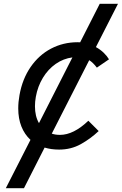

<svg xmlns="http://www.w3.org/2000/svg" viewBox="-20 -778 640 1005"><path d="M213.5 -5.5 105.5 207H10.5L139.5 -46Q108.5 -74.5 92 -116Q75.5 -157.5 75.5 -210.5Q75.5 -244.5 82 -280Q97 -364.5 140.2 -427.2Q183.5 -490 247.2 -523.5Q311 -557 386.5 -557Q395 -557 399.5 -556.5L502 -758H597.5L482 -531.5Q505 -519 522.8 -501.8Q540.5 -484.5 550.5 -467.5L487 -424Q467 -450.5 447 -463L251 -78.5Q270 -72 294 -72Q365 -72 442.5 -146L496.5 -92Q453.5 -51.5 402.5 -23.2Q351.5 5 289.5 5Q248 5 213.5 -5.5ZM163 -222Q163 -169.5 184 -133.5L359 -477.5Q312 -471.5 272 -443.8Q232 -416 204.8 -371.2Q177.5 -326.5 167.5 -271Q163 -245.5 163 -222Z"/></svg>

Font: JuliaMono Italic
Style: Regular
Weight: 400
Italic angle: -9°
Monospace: yes
Designer: cormullion
Foundry: corm
Version: Version 0.049; ttfautohint (v1.8.4)